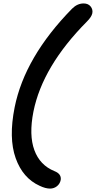

<svg xmlns="http://www.w3.org/2000/svg" viewBox="-20 -831 556 1113"><path d="M270 262.2Q243.7 262.2 210 246.1Q112.3 202.1 70.8 85.7Q29.3 -30.8 64.9 -209Q123.5 -501 397.9 -780.8Q428.2 -811 464.8 -811Q491.2 -811 505.4 -793.5Q519.5 -775.9 515.1 -753.9Q510.7 -732.9 483.9 -706.1Q226.6 -446.8 173.8 -184.1Q147 -48.3 179.2 39.3Q211.4 127 295.9 161.1Q336.9 177.2 332 211.9Q327.6 234.4 310.3 248.3Q293 262.2 270 262.2Z"/></svg>

Font: Shantell Sans Normal
Style: Italic
Weight: 500
Italic angle: -11.31°
Designer: Stephen Nixon, Anya Danilova, Shantell Martin
Foundry: Arrow Type
Version: Version 1.006;[559af2be0]